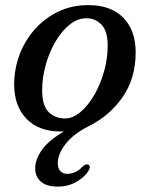

<svg xmlns="http://www.w3.org/2000/svg" viewBox="-20 -490 569 731"><path d="M316.5 -470.5Q402.5 -470.5 449.5 -422.5Q496.5 -374.5 496.5 -290.5Q496.5 -191.5 446.8 -120.2Q397 -49 318.5 -10Q259.5 19.5 229.8 58Q200 96.5 200 131Q200 151.5 210 161.8Q220 172 236.5 172Q251 172 266.2 165.2Q281.5 158.5 293.5 145Q305.5 134 314 136Q319.5 137 321.5 143.2Q323.5 149.5 317 160Q304 183 272 201.8Q240 220.5 199.5 220.5Q158 220.5 136 201.8Q114 183 114 151Q114 116 140.2 79.8Q166.5 43.5 223.5 10.5Q217 10.5 210 10.5Q127.5 10.5 80.8 -37.8Q34 -86 34 -168.5Q34 -226.5 54 -280.5Q74 -334.5 111.5 -377.2Q149 -420 200.8 -445.2Q252.5 -470.5 316.5 -470.5ZM227 -39Q257.5 -39 286.5 -63.5Q315.5 -88 339 -128.5Q362.5 -169 376.2 -218Q390 -267 390 -316Q390 -371.5 366.5 -396Q343 -420.5 309.5 -420.5Q274.5 -420.5 243.8 -395.2Q213 -370 189.8 -329.2Q166.5 -288.5 153.5 -240.8Q140.5 -193 140.5 -147Q140.5 -87.5 165.2 -63.2Q190 -39 227 -39Z"/></svg>

Font: Fraunces 9pt Soft
Style: Italic
Weight: 400
Italic angle: -16°
Version: Version 1.000;[0bf87f6ff]